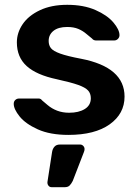

<svg xmlns="http://www.w3.org/2000/svg" viewBox="-20 -550 573 797"><path d="M264 10Q188 10 137 -13Q86 -36 61.5 -66.5Q37 -97 37 -119Q37 -129 43.5 -135Q50 -141 59 -141H141Q149 -141 155 -133Q160 -129 177.5 -114Q195 -99 217.5 -90.5Q240 -82 267 -82Q307 -82 332 -97.5Q357 -113 357 -142Q357 -162 345.5 -174.5Q334 -187 304.5 -197.5Q275 -208 216 -221Q131 -239 90.5 -276Q50 -313 50 -374Q50 -414 74 -449.5Q98 -485 145.5 -507.5Q193 -530 259 -530Q327 -530 376 -508.5Q425 -487 450.5 -457Q476 -427 476 -404Q476 -395 469.5 -388.5Q463 -382 454 -382H379Q368 -382 362 -390Q355 -395 339.5 -408.5Q324 -422 305 -430Q286 -438 259 -438Q222 -438 202 -422Q182 -406 182 -380Q182 -362 191.5 -350Q201 -338 230 -327.5Q259 -317 317 -306Q497 -271 497 -149Q497 -78 435.5 -34Q374 10 264 10ZM194 227Q186 227 181 220.5Q176 214 177 205L196 82Q198 68 206 59Q214 50 228 50H313Q320 50 325.5 55.5Q331 61 331 69Q331 75 328 82L282 201Q276 213 269 220Q262 227 249 227Z"/></svg>

Font: Rubik AZ
Style: Regular
Weight: 500
Designer: Hubert and Fischer
Foundry: Hubert & Fischer
Version: Version 2.000